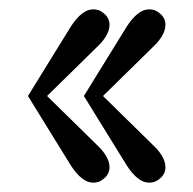

<svg xmlns="http://www.w3.org/2000/svg" viewBox="-20 -515 415 412"><path d="M180 -495Q193 -495 202 -487Q215 -477 215 -462Q215 -439 187 -413L81 -309L187 -205Q215 -179 215 -156Q215 -141 202 -131Q193 -123 180 -123Q156 -123 132 -160L40 -309L132 -458Q156 -495 180 -495ZM300 -495Q313 -495 322 -487Q335 -477 335 -462Q335 -439 307 -413L201 -309L307 -205Q335 -179 335 -156Q335 -141 322 -131Q313 -123 300 -123Q276 -123 252 -160L160 -309L252 -458Q276 -495 300 -495Z"/></svg>

Font: FFF_Magyar-Nemzet Bold
Style: Regular
Weight: 700
Width: 2
Designer: bBox Type GmbH
Foundry: bBox Type GmbH
Version: Version 0.004